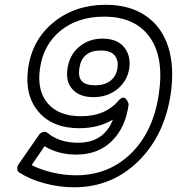

<svg xmlns="http://www.w3.org/2000/svg" viewBox="-20 -754 743 806"><path d="M57.1 -63 143.1 -187Q146.5 -192.4 151.9 -196Q157.2 -199.7 165.3 -200.7Q173.3 -201.7 181.2 -194.8Q230.5 -154.8 307.1 -154.8Q416.5 -154.8 454.1 -252Q393.6 -215.8 313 -215.8Q200.2 -215.8 141.4 -285.2Q82.5 -354.5 98.1 -466.8Q115.2 -587.9 205.6 -660.9Q295.9 -733.9 423.8 -733.9Q524.4 -733.9 592 -687.5Q659.7 -641.1 686.3 -557.1Q712.9 -473.1 696.8 -360.8Q670.9 -185.1 559.8 -76.4Q448.7 32.2 291 32.2Q229 32.2 167 15.6Q105 -1 61 -29.8Q53.2 -34.7 52.5 -44.7Q51.8 -54.7 57.1 -63ZM112.8 -61Q150.4 -41.5 200.4 -29.8Q250.5 -18.1 298.8 -18.1Q436 -18.1 530 -109.9Q624 -201.7 647 -360.8Q669.4 -513.7 607.9 -598.9Q546.4 -684.1 417 -684.1Q307.1 -684.1 234.6 -625.5Q162.1 -566.9 147.9 -466.8Q134.3 -374 180.4 -320.1Q226.6 -266.1 319.8 -266.1Q421.9 -266.1 476.1 -330.1Q484.9 -340.8 492.9 -343.3Q501 -345.7 505.6 -341.6Q510.3 -337.4 513.7 -331.8Q517.1 -326.2 518.6 -321.3L520 -315.9Q507.8 -220.2 450.2 -162.6Q392.6 -105 299.8 -105Q225.1 -105 167 -140.1ZM263.2 -465.8Q271.5 -523.4 312.3 -557.6Q353 -591.8 410.2 -591.8Q471.7 -591.8 500.7 -556.2Q529.8 -520.5 522.9 -469.2Q515.6 -415.5 473.9 -380.9Q432.1 -346.2 372.1 -346.2Q314.9 -346.2 284.9 -378.4Q254.9 -410.6 263.2 -465.8ZM313 -465.8Q307.6 -430.7 323.5 -413.3Q339.4 -396 378.9 -396Q420.4 -396 444.6 -415.8Q468.8 -435.5 473.1 -469.2Q478 -501.5 460.9 -521.7Q443.8 -542 402.8 -542Q323.2 -542 313 -465.8Z"/></svg>

Font: Trueno Bold Outline
Style: Italic
Weight: 700
Width: 6
Designer: Julieta Ulanovsky
Foundry: Julieta Ulanovsky
Version: Version 3.001b | FøM Fix